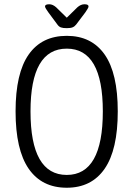

<svg xmlns="http://www.w3.org/2000/svg" viewBox="-20 -874 624 900"><path d="M293 6Q176 6 114.5 -83Q53 -172 53 -352Q53 -531 114.5 -618.5Q176 -706 293 -706Q409 -706 470.5 -618.5Q532 -531 532 -352Q532 -172 470.5 -83Q409 6 293 6ZM293 -54Q462 -54 462 -352Q462 -646 293 -646Q123 -646 123 -352Q123 -54 293 -54ZM376 -854Q395 -854 395 -844Q395 -839 390 -831.5Q385 -824 380 -816L337 -759Q330 -750 320.5 -746Q311 -742 293 -742Q275 -742 265.5 -745.5Q256 -749 249 -759L206 -817Q201 -824 196 -832Q191 -840 191 -844Q191 -854 211 -854Q227 -854 243 -840L293 -791L343 -840Q359 -854 376 -854Z"/></svg>

Font: Asap Condensed Light
Style: Regular
Weight: 300
Width: 3
Designer: Pablo Cosgaya
Foundry: Omnibus-Type
Version: Version 3.001; ttfautohint (v1.8.4.7-5d5b)